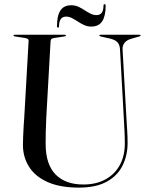

<svg xmlns="http://www.w3.org/2000/svg" viewBox="-20 -862 700 896"><path d="M558.5 -297.5 540 -632Q539 -651 529.8 -662.8Q520.5 -674.5 497.5 -681L449.5 -692Q446.5 -692.5 445.2 -693.5Q444 -694.5 444 -696Q444 -698 445.2 -699Q446.5 -700 449 -700H630.5Q633.5 -700 634.8 -699Q636 -698 636 -696Q636 -694.5 634.2 -693.5Q632.5 -692.5 628.5 -691.5L589 -680Q571 -674.5 561 -661.8Q551 -649 552 -631.5L570.5 -302Q572 -275 573.8 -248.8Q575.5 -222.5 575.5 -195Q575.5 -137.5 552.2 -90Q529 -42.5 478.8 -14.5Q428.5 13.5 348 13.5Q260 13.5 202 -12.5Q144 -38.5 115.5 -83.8Q87 -129 87 -186Q87 -200.5 88 -223.5Q89 -246.5 90.2 -270.2Q91.5 -294 93 -311L113.5 -671Q114 -677.5 109.2 -680.5Q104.5 -683.5 95 -685L49.5 -692Q43 -693.5 43 -696Q43 -698 44.5 -699Q46 -700 48.5 -700H282Q284.5 -700 286 -699Q287.5 -698 287.5 -696Q287.5 -694.5 286 -693.5Q284.5 -692.5 281 -692L234.5 -685Q225 -683.5 220.8 -680.5Q216.5 -677.5 216 -669L196 -314Q194 -276 193.5 -244.5Q193 -213 193 -191Q193 -95.5 239 -48.2Q285 -1 369 -1Q428 -1 471.5 -24.5Q515 -48 538.8 -91Q562.5 -134 562.5 -192Q562.5 -223.5 561 -249.8Q559.5 -276 558.5 -297.5ZM406 -738Q388 -738 372.8 -745Q357.5 -752 343.5 -761.2Q329.5 -770.5 316 -777.5Q302.5 -784.5 288.5 -784.5Q256 -784.5 255.5 -740.5Q255.5 -733 251 -733Q246 -733 246 -741Q246 -789 262 -813.2Q278 -837.5 312.5 -837.5Q331 -837.5 346 -830.5Q361 -823.5 375 -814.2Q389 -805 402.5 -798.2Q416 -791.5 430.5 -791.5Q462.5 -791.5 463 -835Q463 -842.5 468 -842.5Q473 -842.5 473 -834.5Q473 -787 456.8 -762.5Q440.5 -738 406 -738Z"/></svg>

Font: Fraunces 96pt
Style: Regular
Weight: 400
Version: Version 1.000;[b76b70a41]